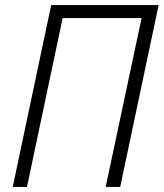

<svg xmlns="http://www.w3.org/2000/svg" viewBox="-20 -734 643 754"><path d="M30 0 181 -714H603L452 0H395L536 -663H226L86 0Z"/></svg>

Font: Noto Sans SemiCondensed Light
Style: Italic
Weight: 300
Width: 4
Italic angle: -12°
Designer: Monotype Design Team
Foundry: Monotype Imaging Inc.
Version: Version 2.013; ttfautohint (v1.8.4.7-5d5b)